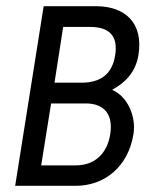

<svg xmlns="http://www.w3.org/2000/svg" viewBox="-20 -600 470 620"><path d="M29 0H225C317 0 394 -61 411 -167C420 -223 393 -288 342 -310C383 -332 418 -366 427 -422C444 -528 382 -580 290 -580H121ZM113 -66 145 -266H257C316 -266 346 -231 336 -167C326 -102 284 -66 225 -66ZM156 -333 184 -513H271C330 -513 362 -487 352 -422C342 -358 302 -333 243 -333Z"/></svg>

Font: Charger Sport
Style: NrwObl
Weight: 400
Designer: Jasper
Foundry: Cannot Into Space Fonts
Version: Version 1.1